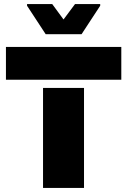

<svg xmlns="http://www.w3.org/2000/svg" viewBox="-20 -917 621 937"><path d="M9 -688H572V-528H9ZM190 -488H390V0H190ZM112 -889V-897H235L290 -822L346 -897H469V-889L378 -750H203Z"/></svg>

Font: Saira Stencil One
Style: Regular
Weight: 400
Designer: Hector Gatti with collaboration of the Omnibus-Type team
Foundry: Omnibus-Type
Version: Version 1.004